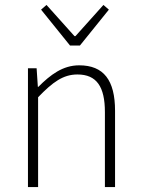

<svg xmlns="http://www.w3.org/2000/svg" viewBox="-20 -756 570 776"><path d="M93 0H134V-363C193 -424 235 -455 293 -455C371 -455 404 -405 404 -303V0H445V-308C445 -432 399 -492 300 -492C234 -492 184 -454 135 -405H133L128 -480H93ZM263 -572H303L420 -717L398 -736L285 -610H281L168 -736L146 -717Z"/></svg>

Font: Source Sans Pro Light
Style: Regular
Weight: 300
Designer: Paul D. Hunt
Foundry: Adobe Systems Incorporated
Version: Version 3.006;hotconv 1.0.111;makeotfexe 2.5.65597